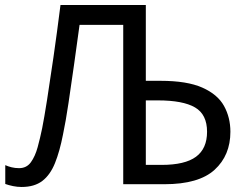

<svg xmlns="http://www.w3.org/2000/svg" viewBox="-20 -734 976 765"><path d="M66 11Q49 11 32 7.5Q15 4 1 -1V-76Q12 -71 26 -67.5Q40 -64 56 -64Q86 -64 103 -87.5Q120 -111 130 -147.5Q140 -184 148 -223Q156 -263 167.5 -336Q179 -409 193 -506Q207 -603 221 -714H561V-412H620Q725 -412 786 -385Q847 -358 872.5 -312Q898 -266 898 -209Q898 -115 835 -57.5Q772 0 635 0H471V-635H297Q287 -561 275.5 -479.5Q264 -398 253 -324Q242 -250 231 -198Q218 -131 199 -84Q180 -37 148.5 -13Q117 11 66 11ZM561 -77H624Q717 -77 761 -109.5Q805 -142 805 -209Q805 -278 757 -306Q709 -334 609 -334H561Z"/></svg>

Font: Noto Sans IKEA
Style: Regular
Weight: 400
Designer: Monotype Design Team
Foundry: Monotype Imaging Inc.
Version: Version 2.001